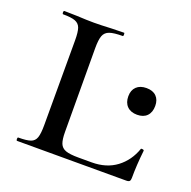

<svg xmlns="http://www.w3.org/2000/svg" viewBox="-92 -559 648 650"><g transform="rotate(20 232.5 -234.0)"><path d="M176 -85Q176 -57 181.5 -43Q187 -29 202 -23.5Q217 -18 248 -18H296Q349 -18 385 -45Q421 -72 437 -118Q437 -119 440 -119Q448 -119 448 -115Q442 -61 442 -15Q442 -7 439 -3.5Q436 0 427 0H34Q31 0 31 -6Q31 -12 34 -12Q64 -12 78 -17Q92 -22 97 -36.5Q102 -51 102 -81V-387Q102 -417 97 -431Q92 -445 78 -450.5Q64 -456 34 -456Q31 -456 31 -462Q31 -468 34 -468L79 -467Q117 -465 141 -465Q165 -465 205 -467L249 -468Q251 -468 251 -462Q251 -456 249 -456Q217 -456 201.5 -450.5Q186 -445 180.5 -430.5Q175 -416 175 -386ZM336 -271Q336 -293 349 -305.5Q362 -318 385 -318Q408 -318 420.5 -305.5Q433 -293 433 -271Q433 -248 420.5 -235Q408 -222 385 -222Q362 -222 349 -235Q336 -248 336 -271Z"/></g></svg>

Font: Cormorant SC Medium
Style: Regular
Weight: 500
Designer: Christian Thalmann (Catharsis Fonts)
Version: Version 3.000